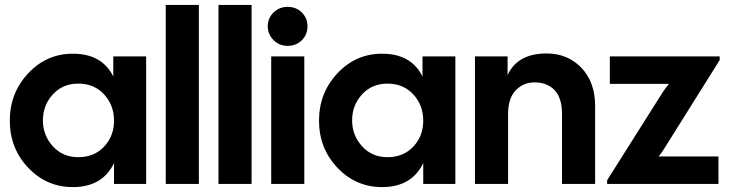

<svg xmlns="http://www.w3.org/2000/svg" viewBox="-20 -750 2973 783"><path d="M277 13Q170 13 95 -66Q20 -145 20 -258Q20 -371 95 -451Q170 -531 277 -531Q396 -531 442 -438V-520H576V0H445V-85Q398 13 277 13ZM299 -109Q364 -109 404.5 -152Q445 -195 445 -258Q445 -321 404.5 -365Q364 -409 299 -409Q236 -409 195.5 -365Q155 -321 155 -259Q155 -198 195.5 -153.5Q236 -109 299 -109Z M656 0V-730H791V0Z M871 0V-730H1006V0Z M1153 -563Q1119 -563 1095.5 -586.5Q1072 -610 1072 -643Q1072 -676 1095.5 -699Q1119 -722 1153 -722Q1188 -722 1211 -699Q1234 -676 1234 -643Q1234 -609 1211 -586Q1188 -563 1153 -563ZM1086 0V-520H1221V0Z M1538 13Q1431 13 1356 -66Q1281 -145 1281 -258Q1281 -371 1356 -451Q1431 -531 1538 -531Q1657 -531 1703 -438V-520H1837V0H1706V-85Q1659 13 1538 13ZM1560 -109Q1625 -109 1665.5 -152Q1706 -195 1706 -258Q1706 -321 1665.5 -365Q1625 -409 1560 -409Q1497 -409 1456.5 -365Q1416 -321 1416 -259Q1416 -198 1456.5 -153.5Q1497 -109 1560 -109Z M1917 0V-520H2050V-444Q2091 -532 2209 -532Q2295 -532 2351 -473.5Q2407 -415 2407 -318V0H2272V-285Q2272 -350 2242 -382Q2212 -414 2160 -414Q2114 -414 2083 -381.5Q2052 -349 2052 -285V0Z M2456 0V-15L2684 -376Q2692 -388 2708 -408H2467V-520H2915V-505L2685 -138Q2682 -132 2666 -112H2910V0Z"/></svg>

Font: Cal Sans
Style: Regular
Weight: 400
Designer: Designer Mark Davis DBA MarkFonts
Foundry: Designer Mark Davis DBA MarkFonts
Version: Version 1.000